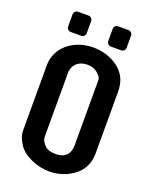

<svg xmlns="http://www.w3.org/2000/svg" viewBox="-152 -902 784 990"><g transform="rotate(20 239.5 -406.5)"><path d="M44 -505V-165C44 -130 44 -115 70 -73C98 -28 173 6 243 6C276 6 307 -1 336 -14C403 -46 436 -95 436 -165V-505C436 -526 432 -546 426 -564C401 -631 323 -673 239 -673C129 -673 44 -601 44 -505ZM305 -552C323 -534 320 -528 320 -505V-165C320 -127 303 -90 242 -90C214 -90 193 -97 181 -111C160 -134 160 -145 160 -165V-505C160 -541 184 -579 242 -579C267 -579 289 -570 305 -552ZM321 -708H378C390 -708 400 -718 400 -730V-797C400 -809 390 -819 378 -819H321C309 -819 299 -809 299 -797V-730C299 -718 309 -708 321 -708ZM101 -708H159C171 -708 181 -718 181 -730V-797C181 -809 171 -819 159 -819H101C89 -819 79 -809 79 -797V-730C79 -718 89 -708 101 -708Z"/></g></svg>

Font: DIN Rundschrift
Style: Breit
Weight: 400
Width: 7
Version: Version 1.027